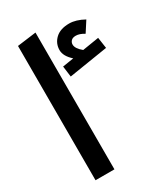

<svg xmlns="http://www.w3.org/2000/svg" viewBox="-192 -858 817 941"><g transform="rotate(-30 216.5 -387.0)"><path d="M62 0V-760L169 -774V0ZM422 -598 431 -536 211 -501 203 -562 266 -572Q228 -606 228 -640Q228 -678 255.5 -704Q283 -730 334 -730Q372 -730 417 -705L379 -646Q353 -662 332 -662Q314 -662 305.5 -653Q297 -644 297 -632Q297 -609 329 -583Z"/></g></svg>

Font: FiraGO Medium
Style: Regular
Weight: 500
Designer: bBox Type
Foundry: bBox Type GmbH
Version: Version 1.001;PS 001.001;hotconv 1.0.88;makeotf.lib2.5.64775